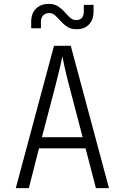

<svg xmlns="http://www.w3.org/2000/svg" viewBox="-20 -965 640 985"><path d="M61 0 257 -730H343L539 0H472L419 -204H180L128 0ZM195 -261H404L334 -528Q319 -586 310.5 -625Q302 -664 300 -676Q298 -664 289 -625Q280 -586 265 -528ZM373 -815Q344 -815 325 -827.5Q306 -840 291.5 -856.5Q277 -873 263.5 -885.5Q250 -898 232 -898Q213 -898 201.5 -886Q190 -874 190 -853V-820H140V-853Q140 -896 164.5 -920.5Q189 -945 230 -945Q259 -945 278 -932.5Q297 -920 311.5 -903.5Q326 -887 339.5 -874.5Q353 -862 371 -862Q410 -862 410 -907V-940H460V-907Q460 -864 436.5 -839.5Q413 -815 373 -815Z"/></svg>

Font: JetBrains Mono NL ExtraLight
Style: Regular
Weight: 200
Designer: Philipp Nurullin, Konstantin Bulenkov
Foundry: JetBrains
Version: Version 2.304; ttfautohint (v1.8.4.7-5d5b)